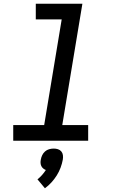

<svg xmlns="http://www.w3.org/2000/svg" viewBox="-20 -755 640 1030"><path d="M51 0V-84H217L311 -651H172V-735H422L314 -84H453V0ZM221 255 181 207Q194 197 205.5 184Q217 171 226 157Q218 154 211.5 148.5Q205 143 201.5 135.5Q198 128 197.5 119Q197 110 199 101Q201 89 206.5 77.5Q212 66 221.5 57.5Q231 49 243.5 45.5Q256 42 268 42Q280 42 291 45.5Q302 49 309 57.5Q316 66 317.5 77.5Q319 89 317 101Q313 123 305 144.5Q297 166 284.5 186Q272 206 256 223.5Q240 241 221 255Z"/></svg>

Font: Iosevka Curly MdExObl
Style: Regular
Weight: 500
Width: 7
Italic angle: -9°
Monospace: yes
Designer: Belleve Invis
Foundry: Belleve Invis
Version: Version 11.1.0; ttfautohint (v1.8.3)